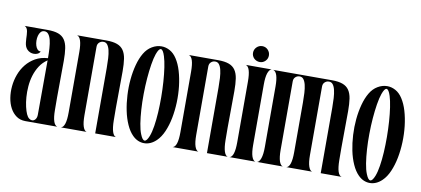

<svg xmlns="http://www.w3.org/2000/svg" viewBox="-62 -847 2332 1064"><g transform="rotate(10 1103.5 -315.0)"><path d="M181.2 -365.2Q181.2 -394.5 179.4 -420.7Q177.7 -446.8 172.9 -466.6Q168 -486.3 158.9 -497.8Q149.9 -509.3 134.8 -508.8Q123 -508.3 115.5 -499.5Q107.9 -490.7 104.5 -477.5Q101.1 -464.4 101.3 -449.7Q101.6 -435.1 105.5 -422.4Q109.4 -409.7 116.7 -401.9Q124 -394 134.8 -395Q131.3 -385.7 121.6 -380.6Q111.8 -375.5 99.6 -375.5Q88.9 -375.5 80.1 -378.9Q68.4 -383.8 61.3 -391.4Q54.2 -398.9 50.5 -408.4Q46.9 -418 45.7 -428.7Q44.4 -439.5 43.9 -450.2Q43.5 -460.9 43 -471.7Q42.5 -482.4 40.8 -491.9Q39.1 -501.5 34.9 -508.5Q30.8 -515.6 22.9 -519H151.9Q189.5 -519 212.6 -510.5Q235.8 -502 248.5 -483.4Q261.2 -464.8 265.6 -436Q270 -407.2 270 -366.2Q270 -295.4 269 -227.3Q268.1 -159.2 269 -88.9Q269.5 -7.8 297.9 0H118.2Q88.9 0 67.4 -15.1Q45.9 -30.3 32.5 -55.2Q19 -80.1 13.9 -112.1Q8.8 -144 12 -177.7Q15.1 -211.4 27.1 -243.9Q39.1 -276.4 60.1 -302.5Q81.1 -328.6 111.3 -345.7Q141.6 -362.8 181.2 -365.2ZM121.1 -39.1Q127.9 -23.9 136.7 -17.3Q145.5 -10.7 153.8 -10.7Q164.6 -10.7 172.4 -20.5Q180.2 -30.3 180.2 -46.9L181.2 -353Q154.8 -335.4 138.2 -309.6Q121.6 -283.7 112.5 -253.9Q103.5 -224.1 101.1 -192.6Q98.6 -161.1 100.8 -132.1Q103 -103 108.6 -78.6Q114.3 -54.2 121.1 -39.1Z M317.9 0Q346.2 -5.9 346.2 -88.9V-429.2Q346.2 -510.7 317.9 -518.1H482.9Q520.5 -518.1 543.7 -509.5Q566.9 -501 579.6 -482.4Q592.3 -463.9 596.7 -435.1Q601.1 -406.2 601.1 -365.2Q601.1 -294.9 600.1 -227.1Q599.1 -159.2 600.1 -88.9Q600.6 -47.4 607.9 -25.1Q615.2 -2.9 627.9 0H511.2V-368.2Q511.2 -396.5 509.8 -422.1Q508.3 -447.8 503.7 -467.3Q499 -486.8 490.2 -497.8Q481.4 -508.8 466.3 -507.8Q454.1 -507.3 444.6 -498.3Q435.1 -489.3 435.1 -474.1V-88.9Q435.1 -47.4 442.6 -25.1Q450.2 -2.9 462.9 0Z M694.3 -480Q711.4 -508.8 737.1 -523.9Q762.7 -539.1 790 -539.1Q814.5 -539.1 837.2 -526.6Q859.9 -514.2 877 -487.8Q895 -460.4 906.5 -421.6Q918 -382.8 923.1 -338.4Q928.2 -293.9 926.5 -247.6Q924.8 -201.2 916.5 -158.7Q908.2 -116.2 892.8 -80.8Q877.4 -45.4 855 -23.9Q823.7 6.3 786.6 6.3Q769.5 6.3 752.9 -0.7Q736.3 -7.8 721.2 -22.9Q700.2 -43.9 685.1 -77.9Q669.9 -111.8 661.4 -153.1Q652.8 -194.3 650.4 -239.7Q647.9 -285.2 652.1 -329.1Q656.2 -373 666.7 -412.1Q677.2 -451.2 694.3 -480ZM763.2 -39.1Q775.4 -8.3 787.6 -8.3Q799.8 -8.3 812 -39.1Q820.8 -62 826.4 -97.4Q832 -132.8 834.5 -174.6Q836.9 -216.3 836.7 -261.2Q836.4 -306.2 833.5 -348.4Q830.6 -390.6 825.2 -427Q819.8 -463.4 812 -487.8Q800.8 -523.4 788.6 -523.4Q776.9 -523.4 765.1 -490.2Q756.8 -466.3 751 -429.7Q745.1 -393.1 741.7 -350.3Q738.3 -307.6 737.8 -262Q737.3 -216.3 740 -174.3Q742.7 -132.3 748.3 -96.9Q753.9 -61.5 763.2 -39.1Z M946.8 0Q975.1 -5.9 975.1 -88.9V-429.2Q975.1 -510.7 946.8 -518.1H1111.8Q1149.4 -518.1 1172.6 -509.5Q1195.8 -501 1208.5 -482.4Q1221.2 -463.9 1225.6 -435.1Q1230 -406.2 1230 -365.2Q1230 -294.9 1229 -227.1Q1228 -159.2 1229 -88.9Q1229.5 -47.4 1236.8 -25.1Q1244.1 -2.9 1256.8 0H1140.1V-368.2Q1140.1 -396.5 1138.7 -422.1Q1137.2 -447.8 1132.6 -467.3Q1127.9 -486.8 1119.1 -497.8Q1110.4 -508.8 1095.2 -507.8Q1083 -507.3 1073.5 -498.3Q1064 -489.3 1064 -474.1V-88.9Q1064 -47.4 1071.5 -25.1Q1079.1 -2.9 1091.8 0Z M1267.1 -519H1412.1Q1399.4 -515.1 1391.8 -492.9Q1384.3 -470.7 1384.3 -429.2V-88.9Q1384.3 -47.4 1391.8 -25.1Q1399.4 -2.9 1412.1 0H1267.1Q1294.9 -5.9 1294.9 -88.9V-429.2Q1294.9 -511.7 1267.1 -519ZM1340.3 -637.2Q1349.1 -637.2 1357.2 -633.8Q1365.2 -630.4 1371.3 -624Q1377.4 -617.7 1380.9 -609.6Q1384.3 -601.6 1384.3 -591.8Q1384.3 -573.7 1371.3 -560.8Q1358.4 -547.9 1340.3 -547.9Q1331.1 -547.9 1322.8 -551.3Q1314.5 -554.7 1308.1 -560.8Q1301.8 -566.9 1298.3 -575Q1294.9 -583 1294.9 -591.8Q1294.9 -610.8 1308.1 -624Q1321.3 -637.2 1340.3 -637.2Z M1421.9 -518.1H1752Q1789.6 -518.1 1812.7 -509.5Q1835.9 -501 1848.6 -482.4Q1861.3 -463.9 1865.7 -435.1Q1870.1 -406.2 1870.1 -365.2Q1870.1 -294.9 1869.1 -227.1Q1868.2 -159.2 1869.1 -88.9Q1870.1 -5.9 1897.9 0H1780.3V-368.2Q1780.3 -396.5 1778.8 -422.1Q1777.3 -447.8 1772.7 -467.3Q1768.1 -486.8 1759.3 -497.8Q1750.5 -508.8 1735.4 -507.8Q1723.1 -507.3 1713.6 -498.3Q1704.1 -489.3 1704.1 -474.1V-88.9Q1704.1 -47.4 1711.7 -25.1Q1719.2 -2.9 1731.9 0H1586.9Q1615.2 -5.9 1615.2 -88.9V-368.2Q1615.2 -396.5 1613.8 -422.1Q1612.3 -447.8 1607.7 -467.3Q1603 -486.8 1594.2 -497.8Q1585.4 -508.8 1570.3 -507.8Q1558.1 -507.3 1548.6 -498.3Q1539.1 -489.3 1539.1 -474.1V-88.9Q1539.1 -47.4 1546.6 -25.1Q1554.2 -2.9 1566.9 0H1421.9Q1434.6 -2.9 1442.4 -25.1Q1450.2 -47.4 1450.2 -88.9V-429.2Q1450.2 -510.3 1421.9 -518.1Z M1964.4 -480Q1981.4 -508.8 2007.1 -523.9Q2032.7 -539.1 2060.1 -539.1Q2084.5 -539.1 2107.2 -526.6Q2129.9 -514.2 2147 -487.8Q2165 -460.4 2176.5 -421.6Q2188 -382.8 2193.1 -338.4Q2198.2 -293.9 2196.5 -247.6Q2194.8 -201.2 2186.5 -158.7Q2178.2 -116.2 2162.8 -80.8Q2147.5 -45.4 2125 -23.9Q2093.8 6.3 2056.6 6.3Q2039.6 6.3 2022.9 -0.7Q2006.3 -7.8 1991.2 -22.9Q1970.2 -43.9 1955.1 -77.9Q1939.9 -111.8 1931.4 -153.1Q1922.9 -194.3 1920.4 -239.7Q1918 -285.2 1922.1 -329.1Q1926.3 -373 1936.8 -412.1Q1947.3 -451.2 1964.4 -480ZM2033.2 -39.1Q2045.4 -8.3 2057.6 -8.3Q2069.8 -8.3 2082 -39.1Q2090.8 -62 2096.4 -97.4Q2102.1 -132.8 2104.5 -174.6Q2106.9 -216.3 2106.7 -261.2Q2106.4 -306.2 2103.5 -348.4Q2100.6 -390.6 2095.2 -427Q2089.8 -463.4 2082 -487.8Q2070.8 -523.4 2058.6 -523.4Q2046.9 -523.4 2035.2 -490.2Q2026.9 -466.3 2021 -429.7Q2015.1 -393.1 2011.7 -350.3Q2008.3 -307.6 2007.8 -262Q2007.3 -216.3 2010 -174.3Q2012.7 -132.3 2018.3 -96.9Q2023.9 -61.5 2033.2 -39.1Z"/></g></svg>

Font: 003 KoZ KJR
Style: Regular
Weight: 400
Designer: Ko Z, Min Khaing
Foundry: Your Own Font Foundry
Version: Version 2.50;March 29, 2020;